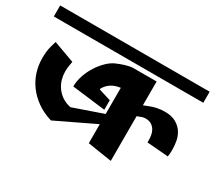

<svg xmlns="http://www.w3.org/2000/svg" viewBox="-108 -749 1070 955"><g transform="rotate(30 427.0 -272.0)"><path d="M856.4 -543.9V-480.5H-2V-543.9ZM602.5 -256.8V0L463.9 -21.5V-130.9L244.1 -25.4Q195.3 -40 159.2 -65.9Q123 -91.8 99.1 -124.5Q75.2 -157.2 63.5 -194.8Q51.8 -232.4 51.8 -272.5Q51.8 -312.5 59.6 -341.3Q67.4 -370.1 69.3 -375L190.4 -331.1V-329.1Q190.4 -326.2 187 -309.1Q183.6 -292 183.6 -272.5Q183.6 -251 189.5 -229Q195.3 -207 208.5 -187.5Q221.7 -168 242.7 -152.8Q263.7 -137.7 294.9 -130.9L463.9 -189.5V-339.8Q403.3 -332 377.9 -285.2V-280.3L447.3 -258.8V-204.1L255.9 -227.5Q255.9 -258.8 266.6 -290.5Q277.3 -322.3 294.9 -350.1Q312.5 -377.9 334.5 -399.4Q356.4 -420.9 378.9 -430.7Q427.7 -452.1 463.9 -456.1H602.5V-319.3L629.9 -330.1Q648.4 -337.9 669.9 -342.3Q691.4 -346.7 713.9 -346.7Q753.9 -346.7 778.8 -332Q803.7 -317.4 817.4 -295.9Q831.1 -274.4 835.4 -249.5Q839.8 -224.6 839.8 -205.1Q839.8 -197.3 839.8 -189.9Q839.8 -182.6 838.9 -177.7V-176.8Q837.9 -171.9 837.9 -168.5Q837.9 -165 836.9 -163.1V-161.1L714.8 -170.9V-181.6Q714.8 -193.4 712.9 -208.5Q710.9 -223.6 703.6 -237.3Q696.3 -251 682.6 -260.3Q668.9 -269.5 646.5 -269.5Q636.7 -269.5 626 -265.6Q615.2 -261.7 602.5 -256.8Z"/></g></svg>

Font: Shorif Bongobondhu ANSI V2
Style: Regular
Weight: 400
Designer: Shorif Uddin Shishir, Shorif art & Design, e-mail : shorifart@gmail.com, facebook : Shorif2001
Foundry: Lipighor Font Foundry
Version: Designed By Shorif Uddin Shishir | Build By Niladri Shekhar 